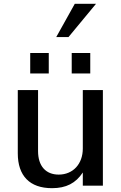

<svg xmlns="http://www.w3.org/2000/svg" viewBox="-20 -971 631 1004"><path d="M518 -500H413V-194C413 -114 362 -58 287 -58C220 -58 179 -102 179 -181V-500H73V-169C73 -52 135 13 252 13C326 13 376 -13 413 -69V0H518ZM138 -587H235V-694H138ZM355 -587H452V-694H355ZM482 -951H371L274 -777H338Z"/></svg>

Font: Perun Medium
Style: Regular
Weight: 500
Foundry: Copyright (c) Stefan Peev, Context Ltd, 2016
Version: Version 1.089